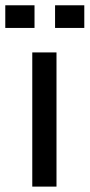

<svg xmlns="http://www.w3.org/2000/svg" viewBox="-44 -692 333 712"><path d="M84 -672.4V-588.4H-24.4V-672.4ZM268.6 -672.4V-588.4H160.2V-672.4ZM75.7 -497.6H165.5V0H75.7Z"/></svg>

Font: Shanti
Style: Regular
Weight: 400
Designer: vernon adams
Foundry: vernon adams
Version: Version 1.000